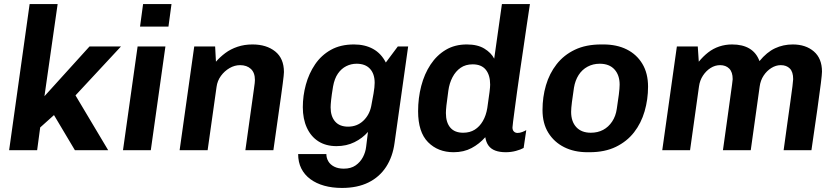

<svg xmlns="http://www.w3.org/2000/svg" viewBox="-20 -740 4122 946"><path d="M25 0 126 -720H264L199 -266L421 -511H576L352 -270L513 0H349L246 -173L178 -112L163 0Z M586 0 658 -511H795L723 0ZM670 -609 685 -720H825L810 -609Z M865 0 937 -511H1040L1044 -436Q1064 -459 1090 -478.5Q1116 -498 1150 -509.5Q1184 -521 1224 -521Q1293 -521 1336 -486.5Q1379 -452 1379 -385Q1379 -378 1377.5 -365Q1376 -352 1373 -327.5Q1370 -303 1364 -261Q1358 -219 1349 -155.5Q1340 -92 1327 0H1189Q1201 -88 1209.5 -147Q1218 -206 1223 -243Q1228 -280 1231 -300.5Q1234 -321 1235 -330.5Q1236 -340 1236 -346Q1236 -382 1216 -400.5Q1196 -419 1163 -419Q1136 -419 1111 -404.5Q1086 -390 1068.5 -366Q1051 -342 1047 -312L1003 0Z M1665 186Q1617 186 1577.5 175Q1538 164 1509 142.5Q1480 121 1464.5 90Q1449 59 1449 19H1588Q1588 38 1597.5 54.5Q1607 71 1626.5 81Q1646 91 1674 91Q1709 91 1732 75Q1755 59 1768 34.5Q1781 10 1784 -17L1793 -90Q1766 -59 1726.5 -39.5Q1687 -20 1638 -20Q1586 -20 1549 -43.5Q1512 -67 1492 -110.5Q1472 -154 1472 -212Q1472 -268 1487 -323Q1502 -378 1532.5 -423Q1563 -468 1610.5 -494.5Q1658 -521 1724 -521Q1778 -521 1818 -499Q1858 -477 1881 -432L1940 -511H1991L1924 -36Q1915 32 1882.5 82Q1850 132 1795.5 159Q1741 186 1665 186ZM1695 -116Q1739 -116 1769.5 -144.5Q1800 -173 1809 -217Q1815 -248 1820.5 -279.5Q1826 -311 1826 -332Q1826 -376 1803 -401Q1780 -426 1737 -426Q1710 -426 1686 -414Q1662 -402 1645 -377.5Q1628 -353 1621 -314Q1614 -272 1611.5 -247.5Q1609 -223 1609 -211Q1609 -167 1631 -141.5Q1653 -116 1695 -116Z M2215 10Q2138 10 2089 -39.5Q2040 -89 2040 -192Q2040 -257 2055.5 -316.5Q2071 -376 2101.5 -422Q2132 -468 2176.5 -494.5Q2221 -521 2280 -521Q2333 -521 2366.5 -500.5Q2400 -480 2415 -451L2453 -720H2591Q2583 -669 2575 -613.5Q2567 -558 2558.5 -500.5Q2550 -443 2542 -389Q2534 -335 2527.5 -287Q2521 -239 2516 -201.5Q2511 -164 2508 -140.5Q2505 -117 2505 -112Q2505 -99 2512 -92Q2519 -85 2530 -85Q2541 -85 2553 -89.5Q2565 -94 2573 -99L2560 -11Q2546 -3 2522 3.5Q2498 10 2472 10Q2442 10 2420.5 2Q2399 -6 2387 -22.5Q2375 -39 2371 -64Q2342 -31 2303.5 -10.5Q2265 10 2215 10ZM2262 -86Q2295 -86 2319 -101Q2343 -116 2359 -143.5Q2375 -171 2381 -208Q2389 -263 2392 -287Q2395 -311 2395 -323Q2395 -370 2373.5 -396.5Q2352 -423 2309 -423Q2274 -423 2249.5 -406Q2225 -389 2209.5 -359.5Q2194 -330 2189 -293Q2182 -244 2179.5 -220Q2177 -196 2177 -183Q2177 -137 2198.5 -111.5Q2220 -86 2262 -86Z M2874 10Q2809 10 2759.5 -15Q2710 -40 2681.5 -86Q2653 -132 2653 -198Q2653 -262 2670 -320Q2687 -378 2722.5 -423.5Q2758 -469 2812.5 -495Q2867 -521 2942 -521H2953Q3019 -521 3068 -496.5Q3117 -472 3145 -425.5Q3173 -379 3173 -313Q3173 -250 3156 -191.5Q3139 -133 3104 -88Q3069 -43 3014.5 -16.5Q2960 10 2885 10ZM2891 -86Q2925 -86 2951.5 -100Q2978 -114 2996 -141Q3014 -168 3019 -204Q3025 -242 3029 -273.5Q3033 -305 3033 -323Q3033 -370 3007.5 -398Q2982 -426 2935 -426Q2902 -426 2875 -411.5Q2848 -397 2831 -370.5Q2814 -344 2808 -308Q2802 -269 2798 -237.5Q2794 -206 2794 -189Q2794 -141 2819.5 -113.5Q2845 -86 2891 -86Z M3243 0 3315 -511H3418L3423 -436Q3444 -462 3469 -481.5Q3494 -501 3524 -511Q3554 -521 3587 -521Q3639 -521 3673 -500.5Q3707 -480 3722 -439Q3758 -483 3798.5 -502Q3839 -521 3886 -521Q3950 -521 3990 -486.5Q4030 -452 4030 -387Q4030 -375 4024.5 -330Q4019 -285 4007.5 -204Q3996 -123 3978 0H3841Q3851 -73 3859.5 -134Q3868 -195 3874.5 -241Q3881 -287 3884.5 -315Q3888 -343 3888 -350Q3888 -386 3871.5 -402.5Q3855 -419 3827 -419Q3803 -419 3780.5 -405Q3758 -391 3742.5 -367.5Q3727 -344 3723 -314L3679 0H3542Q3555 -93 3564 -157.5Q3573 -222 3578.5 -262.5Q3584 -303 3587 -324Q3590 -345 3590 -350Q3590 -385 3573 -402Q3556 -419 3528 -419Q3503 -419 3481 -405Q3459 -391 3443.5 -367.5Q3428 -344 3424 -314L3380 0Z"/></svg>

Font: Chivo SemiBold
Style: Italic
Weight: 600
Italic angle: -8.05°
Designer: Hector Gatti
Foundry: Omnibus-Type
Version: Version 2.002